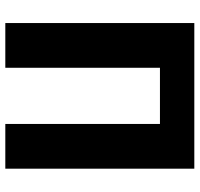

<svg xmlns="http://www.w3.org/2000/svg" viewBox="-34 -698 733 704"><g transform="rotate(90 332.0 -346.5)"><path d="M65 -693V0H229V-567H435V0H599V-693Z"/></g></svg>

Font: Fira Sans
Style: Bold
Weight: 700
Designer: Carrois Corporate & Edenspiekermann AG
Foundry: Carrois Corporate GbR & Edenspiekermann AG
Version: Version 4.203